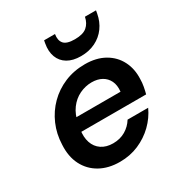

<svg xmlns="http://www.w3.org/2000/svg" viewBox="-171 -841 924 977"><g transform="rotate(-30 291.5 -352.5)"><path d="M253 12Q186 12 137 -15.5Q88 -43 62.5 -93Q37 -143 41 -211Q43 -273 66.5 -327Q90 -381 130.5 -421.5Q171 -462 225.5 -485Q280 -508 345 -508Q412 -508 459.5 -481Q507 -454 531 -407Q555 -360 552 -301Q552 -281 548 -259Q544 -237 539 -219H127L140 -296H433Q437 -333 424.5 -358.5Q412 -384 387.5 -397.5Q363 -411 329 -411Q292 -411 257.5 -394.5Q223 -378 198.5 -345Q174 -312 165 -262L160 -233Q153 -190 164 -157Q175 -124 202.5 -105.5Q230 -87 270 -87Q311 -87 342.5 -105.5Q374 -124 393 -155H514Q492 -107 453.5 -69.5Q415 -32 364 -10Q313 12 253 12ZM350 -553Q303 -553 272 -571.5Q241 -590 228.5 -623.5Q216 -657 224 -701L227 -717H291Q285 -682 301.5 -662.5Q318 -643 366 -643Q414 -643 437 -662.5Q460 -682 467 -717H532L529 -700Q521 -656 497 -623Q473 -590 435.5 -571.5Q398 -553 350 -553Z"/></g></svg>

Font: DM Sans 28pt SemiBold
Style: Italic
Weight: 600
Italic angle: -10°
Version: Version 4.004;gftools[0.9.30]